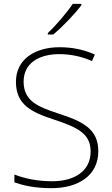

<svg xmlns="http://www.w3.org/2000/svg" viewBox="-20 -970 584 1000"><path d="M404 -943V-950H359C331 -907 271 -837 229 -798V-790H257C309 -833 371 -899 404 -943ZM492 -182C492 -299 410 -338 283 -379C177 -414 103 -444 103 -545C103 -643 186 -688 288 -688C343 -688 400 -678 459 -652L474 -686C416 -712 356 -724 290 -724C163 -724 63 -662 63 -544C63 -426 142 -386 259 -348C383 -307 452 -275 452 -181C452 -75 363 -26 252 -26C172 -26 107 -41 55 -61V-20C102 -4 160 10 249 10C385 10 492 -54 492 -182Z"/></svg>

Font: Noto Sans Arabic ExtLt
Style: Regular
Weight: 200
Designer: Monotype Design Team, Nadine Chahine, Nizar Qandah and Khaled Hosny
Foundry: Monotype Imaging Inc.
Version: Version 2.012